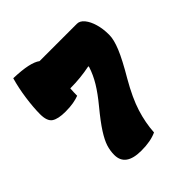

<svg xmlns="http://www.w3.org/2000/svg" viewBox="-203 -855 1007 1007"><g transform="rotate(-45 300.0 -352.0)"><path d="M380 -1Q335 20 266 20Q149 20 149 -65Q149 -96 158.5 -126Q168 -156 194.5 -197.5Q221 -239 273 -302Q316 -354 342 -397Q368 -440 382 -484V-490Q309 -475 235 -475H233Q232 -461 231.5 -448Q231 -435 231 -422Q213 -415 188 -410.5Q163 -406 129 -406Q75 -406 50 -422.5Q25 -439 25 -491Q25 -540 34 -604.5Q43 -669 59 -724Q122 -722 161 -713.5Q200 -705 220 -690H497Q519 -690 537 -668Q555 -646 565.5 -610Q576 -574 576 -532V-528Q576 -494 554.5 -441.5Q533 -389 480 -299Q428 -209 406 -139Q384 -69 380 -1Z"/></g></svg>

Font: Recursive Sn Csl St XBk
Style: Regular
Weight: 1000
Version: Version 1.079;hotconv 1.0.112;makeotfexe 2.5.65598; ttfautoh